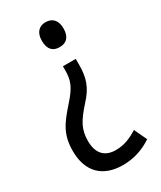

<svg xmlns="http://www.w3.org/2000/svg" viewBox="-187 -608 728 868"><g transform="rotate(-30 176.5 -174.5)"><path d="M263 -477C263 -520 241 -542 206 -542C174 -542 150 -522 150 -477C150 -430 173 -412 206 -412C241 -412 263 -432 263 -477ZM242 -302V-330H175V-311C175 -256 163 -227 115 -173C53 -103 22 -62 22 25C22 131 81 193 188 193C245 193 295 176 340 146L309 80C272 103 238 118 193 118C136 118 104 84 104 20C104 -39 123 -74 179 -136C228 -189 242 -232 242 -302Z"/></g></svg>

Font: Noto Sans Lao Looped Condensed
Style: Regular
Weight: 400
Width: 3
Designer: Mark Frömberg, Ben Mitchell
Foundry: The Fontpad Ltd
Version: Version 1.003